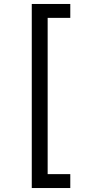

<svg xmlns="http://www.w3.org/2000/svg" viewBox="-20 -812 455 967"><path d="M140 -792H334V-722H220V65H334V135H140Z"/></svg>

Font: uoriya85
Style: Book
Weight: 400
Designer: Jelle Bosma - Monotype Design Team
Foundry: Monotype Imaging Inc.
Version: Version 2.003